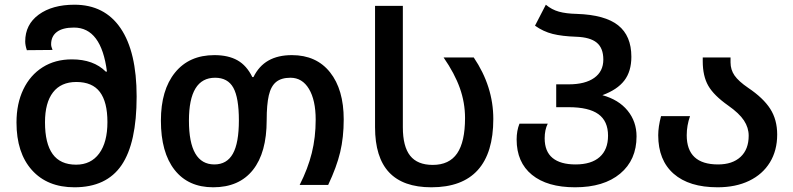

<svg xmlns="http://www.w3.org/2000/svg" viewBox="-20 -785 3364 815"><path d="M50 -265Q50 -345 79 -405.5Q108 -466 161 -499.5Q214 -533 285 -533Q377 -533 429 -481H434Q410 -668 294 -668Q246 -668 221.5 -649.5Q197 -631 197 -597Q197 -587 203 -573L94 -572Q87 -593 87 -609Q87 -681 144.5 -723Q202 -765 296 -765Q424 -765 492 -665Q560 -565 560 -375Q560 -178 496 -84Q432 10 296 10Q181 10 115.5 -63Q50 -136 50 -265ZM436 -267Q436 -352 404 -394.5Q372 -437 304 -437Q239 -437 205 -393Q171 -349 171 -266Q171 -176 203.5 -131Q236 -86 303 -86Q366 -86 401 -133.5Q436 -181 436 -267Z M663 -273Q663 -403 723 -477Q783 -551 890 -551Q949 -551 988 -529Q1027 -507 1051 -458H1056Q1079 -505 1119.5 -528Q1160 -551 1219 -551Q1323 -551 1381 -478Q1439 -405 1439 -278Q1439 -202 1424 -139Q1409 -76 1373 0H1252Q1287 -69 1303.5 -135.5Q1320 -202 1320 -277Q1320 -360 1291.5 -407.5Q1263 -455 1213 -455Q1174 -455 1152 -437Q1130 -419 1121 -380Q1112 -341 1112 -275Q1112 -137 1053.5 -63.5Q995 10 885 10Q779 10 721 -64Q663 -138 663 -273ZM994 -274Q994 -370 970.5 -412.5Q947 -455 893 -455Q782 -455 782 -273Q782 -87 890 -87Q943 -87 968.5 -132.5Q994 -178 994 -274Z M1572 -245V-760H1690V-245Q1690 -163 1721 -124Q1752 -85 1817 -85Q1887 -85 1920.5 -134Q1954 -183 1954 -284Q1954 -349 1932 -411Q1910 -473 1863 -541H1991Q2074 -418 2074 -280Q2074 -136 2008 -63Q1942 10 1811 10Q1691 10 1631.5 -53.5Q1572 -117 1572 -245Z M2173 -193Q2173 -230 2185 -260H2305Q2292 -234 2292 -198Q2292 -142 2325.5 -114.5Q2359 -87 2423 -87Q2490 -87 2525.5 -118.5Q2561 -150 2561 -209Q2561 -271 2520 -300.5Q2479 -330 2394 -330H2341V-427H2394Q2464 -427 2502.5 -454.5Q2541 -482 2541 -532Q2541 -581 2513 -604Q2485 -627 2426 -629Q2366 -631 2326 -641Q2286 -651 2251 -676L2297 -765Q2322 -744 2352.5 -735.5Q2383 -727 2429 -726Q2548 -722 2604 -677.5Q2660 -633 2660 -544Q2660 -482 2630 -443Q2600 -404 2537 -381Q2606 -362 2644 -315.5Q2682 -269 2682 -206Q2682 -106 2612.5 -48Q2543 10 2421 10Q2303 10 2238 -43Q2173 -96 2173 -193Z M2774 -211Q2774 -247 2786 -292H2909Q2895 -252 2895 -211Q2895 -87 3028 -87Q3089 -87 3123.5 -119Q3158 -151 3158 -209Q3158 -243 3138 -273.5Q3118 -304 3071 -337Q3010 -380 2986.5 -421Q2963 -462 2963 -525V-541H3081V-520Q3081 -489 3098 -464.5Q3115 -440 3156 -412Q3220 -369 3249.5 -323Q3279 -277 3279 -214Q3279 -146 3248 -95.5Q3217 -45 3160 -17.5Q3103 10 3026 10Q2905 10 2839.5 -47.5Q2774 -105 2774 -211Z"/></svg>

Font: Noto Sans Georgian Medium
Style: Regular
Weight: 500
Designer: Monotype Design team
Foundry: Monotype Imaging Inc.
Version: Version 1.000